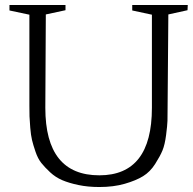

<svg xmlns="http://www.w3.org/2000/svg" viewBox="-20 -736 777 771"><path d="M734 -716 733 -695 656 -678 653 -303Q653 -269 652.5 -251Q652 -233 647 -194Q642 -155 632.5 -132Q623 -109 603 -77.5Q583 -46 554.5 -28.5Q526 -11 481 2Q436 15 379 15Q333 15 295 7Q257 -1 230 -12.5Q203 -24 181.5 -44Q160 -64 146 -81.5Q132 -99 122.5 -127Q113 -155 108.5 -174Q104 -193 101.5 -223Q99 -253 98.5 -268.5Q98 -284 98 -312V-677L18 -694V-716H243V-695L164 -678L162 -303Q162 -32 379 -32Q590 -32 590 -303V-677L511 -694V-716Z"/></svg>

Font: Afta serif
Style: Regular
Weight: 400
Designer: parq.ink
Foundry: Oriol Esparraguera Font
Version: Version 1.000